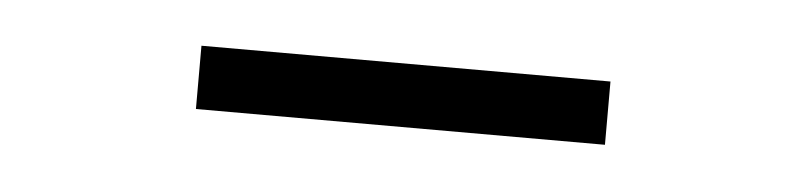

<svg xmlns="http://www.w3.org/2000/svg" viewBox="-23 -727 545 130"><g transform="rotate(5 250.0 -662.5)"><path d="M111 -641V-684H389V-641Z"/></g></svg>

Font: Nunito Sans 7pt SemiCondensed ExtraLight
Style: Regular
Weight: 250
Width: 4
Designer: Vernon Adams
Foundry: Vernon Adams
Version: Version 3.101;gftools[0.9.27]